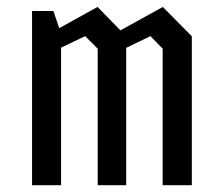

<svg xmlns="http://www.w3.org/2000/svg" viewBox="-20 -546 660 566"><path d="M459.5 0H545.5V-439L460 -525.5L335 -456.5L267.5 -525.5L154.5 -463L137.5 -513.5H74.5V0H160V-405.5L231 -439.5L268 -402.5V0H352V-405L423.5 -439.5L459.5 -402.5Z"/></svg>

Font: Monaspace Krypton
Style: Regular
Weight: 400
Designer: Riley Cran & the Lettermatic Team
Foundry: Lettermatic
Version: Version 1.200 (Monaspace Krypton)